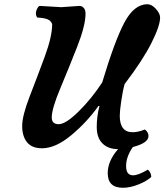

<svg xmlns="http://www.w3.org/2000/svg" viewBox="-20 -689 778 909"><path d="M270 -655 356 -661Q368 -661 376.5 -651.5Q385 -642 385 -625Q385 -568 345 -466.5Q305 -365 265 -269.5Q225 -174 225 -133Q225 -101 258 -101Q291 -101 352.5 -161.5Q414 -222 464 -299Q523 -496 569 -582.5Q615 -669 678 -669Q698 -669 718 -647Q738 -625 738 -606Q738 -567 697 -485.5Q656 -404 570 -291Q561 -259 554 -211Q547 -163 547 -141Q547 -63 608 -63Q634 -63 666 -76Q683 -63 683 -45Q683 -12 609 7Q577 53 577 97Q577 141 610 141Q635 141 680 114Q696 128 696 149Q674 169 635 184.5Q596 200 562 200Q490 200 490 131Q490 73 539 17Q492 17 465 -10Q438 -37 438 -88Q438 -139 451 -187H446Q391 -110 317 -48.5Q243 13 179 13Q131 13 108 -15.5Q85 -44 85 -92.5Q85 -141 120.5 -232.5Q156 -324 191.5 -420Q227 -516 227 -575Q221 -591 205.5 -597.5Q190 -604 157 -606Q150 -613 150 -625Q150 -637 156.5 -649Q163 -661 169 -661Z"/></svg>

Font: Clara
Style: Regular
Weight: 400
Designer: Proyecto DEMO
Foundry: Proyecto DEMO
Version: Version 1.002